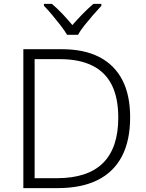

<svg xmlns="http://www.w3.org/2000/svg" viewBox="-20 -967 751 987"><path d="M649 -364Q649 -244 606.5 -163Q564 -82 481 -41Q398 0 277 0H100V-714H299Q412 -714 490 -674Q568 -634 608.5 -556.5Q649 -479 649 -364ZM588 -362Q588 -463 555 -529.5Q522 -596 455 -629.5Q388 -663 287 -663H158V-51H272Q431 -51 509.5 -129Q588 -207 588 -362ZM325 -788Q312 -810 291 -837Q270 -864 247.5 -891Q225 -918 206 -937V-947H247Q274 -924 301.5 -895Q329 -866 352 -838Q376 -866 404.5 -895Q433 -924 460 -947H501V-937Q483 -918 459.5 -891Q436 -864 414.5 -837Q393 -810 381 -788Z"/></svg>

Font: Noto Sans Khmer Light
Style: Regular
Weight: 300
Version: Version 2.003